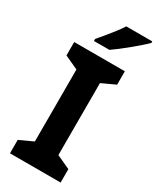

<svg xmlns="http://www.w3.org/2000/svg" viewBox="-234 -1000 873 1067"><g transform="rotate(30 203.0 -467.0)"><path d="M357 0H32V-86L119 -126V-588L32 -628V-714H357V-628L270 -588V-126L357 -86ZM406 -924Q392 -910 369 -890Q346 -870 319.5 -848Q293 -826 267.5 -806.5Q242 -787 223 -774H124V-787Q140 -806 161.5 -831.5Q183 -857 204 -884.5Q225 -912 239 -934H406Z"/></g></svg>

Font: Noto Sans Duployan
Style: Bold
Weight: 700
Designer: David Corbett
Foundry: David Corbett
Version: Version 3.001